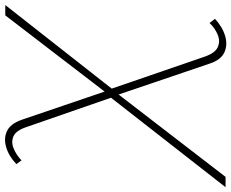

<svg xmlns="http://www.w3.org/2000/svg" viewBox="-210 -644 940 781"><g transform="rotate(-90 260.5 -253.0)"><path d="M575 151Q541 182 504.5 192.5Q468 203 438 189Q408 175 393 130L267 -241L-68 194H-110L254 -272L135 -615Q121 -658 97.5 -668.5Q74 -679 47.5 -668Q21 -657 -1 -636L-16 -657Q17 -688 53 -698.5Q89 -709 118.5 -695Q148 -681 164 -636L279 -298L589 -702H631L291 -269L421 109Q436 152 460 162.5Q484 173 510.5 162Q537 151 558 129Z"/></g></svg>

Font: Montserrat ExtraLight
Style: Italic
Weight: 200
Italic angle: -11.3°
Designer: Julieta Ulanovsky
Foundry: Julieta Ulanovsky
Version: Version 9.000; ttfautohint (v1.8.4.7-5d5b)